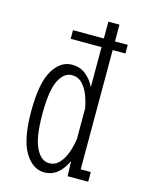

<svg xmlns="http://www.w3.org/2000/svg" viewBox="-115 -820 681 901"><g transform="rotate(15 225.0 -369.5)"><path d="M188.5 11Q133 11 94.8 -51.5Q56.5 -114 56.5 -251Q56.5 -388 93.2 -449.5Q130 -511 185.5 -511Q225 -511 253 -488.8Q281 -466.5 297.5 -432V-626.5H147.5V-668.5H297.5V-750H351.5V-668.5H413.5V-626.5H351.5V-47H400.5V0H300.5L298 -73.5Q282 -37 254.8 -13Q227.5 11 188.5 11ZM110.5 -251Q110.5 -137.5 135.8 -87Q161 -36.5 200 -36.5Q228.5 -36.5 248.5 -57.5Q268.5 -78.5 280.5 -111.2Q292.5 -144 297.5 -180.5V-328Q292 -360.5 280 -391.5Q268 -422.5 248 -443Q228 -463.5 199 -463.5Q159.5 -463.5 135 -415Q110.5 -366.5 110.5 -251Z"/></g></svg>

Font: Trispace Condensed ExtraLight
Style: Regular
Weight: 200
Width: 3
Designer: Tyler Finck
Foundry: Etcetera Type Company
Version: Version 1.210; ttfautohint (v1.8.3)